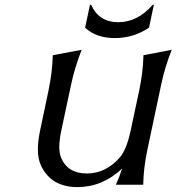

<svg xmlns="http://www.w3.org/2000/svg" viewBox="-20 -762 728 792"><path d="M570.8 0Q570.8 0 458 0Q473.6 -34.7 483.9 -66.9Q402.8 9.8 299.3 9.8Q192.9 9.8 150.4 -76.2Q136.2 -104.5 136.2 -146.5Q136.2 -180.7 145.5 -224.1L180.2 -389.2Q195.8 -463.4 197.8 -534.2L316.9 -556.6Q288.6 -484.9 273.4 -413.6L232.9 -223.6Q224.6 -184.6 224.6 -156.2Q224.6 -129.4 231.9 -111.8Q258.8 -46.4 338.4 -46.4Q416 -46.4 473.6 -111.8Q502 -144 519 -223.6L554.2 -388.7Q569.8 -461.9 571.8 -534.2L688.5 -556.6Q660.6 -487.3 645 -413.6L587.9 -144Q571.8 -67.9 570.8 0ZM351.1 -742.2H356Q388.2 -670.4 467.8 -670.4Q547.4 -670.4 609.9 -742.2H614.7L594.7 -647.9Q530.8 -605 453.6 -605Q376.5 -605 331.1 -647.9Z"/></svg>

Font: Classica
Style: Book Oblique
Weight: 400
Italic angle: -12°
Designer: Wojciech Kalinowski "wmk69" (wmk69@o2.pl)
Foundry: Wojciech Kalinowski "wmk69" (wmk69@o2.pl)
Version: Version 2.1.1; 2021-05-14